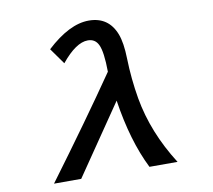

<svg xmlns="http://www.w3.org/2000/svg" viewBox="-90 -933 1180 1062"><g transform="rotate(-10 500.0 -402.5)"><path d="M281.7 24.9H128.9Q360.8 -287.6 529.8 -533.2Q528.8 -645 509.3 -685.5Q491.7 -723.1 450.2 -723.1Q383.8 -723.1 300.8 -621.1L236.8 -710.9Q365.2 -830.1 474.1 -830.1Q585 -830.1 625.5 -726.1Q645 -675.8 647 -586.4Q649.9 -472.2 669.4 -358.9Q704.1 -161.6 822.8 24.9H665Q584.5 -136.2 549.8 -367.2Z"/></g></svg>

Font: FORM UDPGothic
Style: Bold
Weight: 700
Foundry: Pronama LLC
Version: Version 1.051